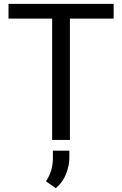

<svg xmlns="http://www.w3.org/2000/svg" viewBox="-20 -731 637 1003"><path d="M573.7 -710.9V-633.8H345.2V0H252.4V-633.8H24.4V-710.9ZM342.3 56.2V94.7Q342.3 133.3 325 177.7Q307.6 222.2 271.5 252L220.2 216.3Q238.3 188.5 247.3 159.2Q256.3 129.9 256.3 95.7V56.2Z"/></svg>

Font: Vazirmatn UI
Style: Regular
Weight: 400
Designer: Saber Rastikerdar
Foundry: Saber Rastikerdar
Version: Version 33.003